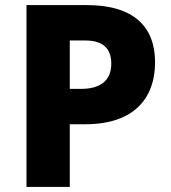

<svg xmlns="http://www.w3.org/2000/svg" viewBox="-20 -734 670 754"><path d="M321 -714H84V0H254V-246H314C520 -246 589 -362 589 -489C589 -631 503 -714 321 -714ZM315 -575C385 -575 417 -543 417 -484C417 -413 368 -385 299 -385H254V-575Z"/></svg>

Font: Noto Sans Arabic UI XBd
Style: Regular
Weight: 800
Designer: Monotype Design Team, Nadine Chahine and Nizar Qandah
Foundry: Monotype Imaging Inc.
Version: Version 2.010